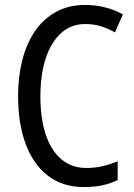

<svg xmlns="http://www.w3.org/2000/svg" viewBox="-20 -745 542 775"><path d="M325 -648Q279 -648 245 -625.5Q211 -603 188 -563Q165 -523 154 -470.5Q143 -418 143 -357Q143 -268 164.5 -202.5Q186 -137 228 -102Q270 -67 328 -67Q364 -67 395 -74.5Q426 -82 455 -94V-18Q426 -4 393 3Q360 10 318 10Q234 10 175 -34.5Q116 -79 84.5 -161.5Q53 -244 53 -358Q53 -435 70 -502Q87 -569 121 -619Q155 -669 206 -697Q257 -725 323 -725Q365 -725 403.5 -715.5Q442 -706 476 -687L444 -614Q419 -629 389 -638.5Q359 -648 325 -648Z"/></svg>

Font: Noto Sans Arabic Condensed
Style: Regular
Weight: 400
Width: 3
Designer: Monotype Design Team, Nadine Chahine, Nizar Qandah and Khaled Hosny
Foundry: Monotype Imaging Inc.
Version: Version 2.012